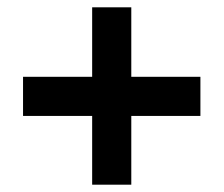

<svg xmlns="http://www.w3.org/2000/svg" viewBox="-20 -616 612 525"><path d="M232 -111V-299H43V-406H232V-596H339V-406H528V-299H339V-111Z"/></svg>

Font: Noto Sans Tamil
Style: Bold
Weight: 700
Designer: Jelle Bosma - Monotype Design Team
Foundry: Monotype Imaging Inc.
Version: Version 2.004; ttfautohint (v1.8.4.7-5d5b)